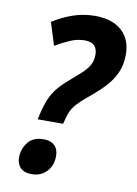

<svg xmlns="http://www.w3.org/2000/svg" viewBox="-84 -779 602 846"><g transform="rotate(10 217.5 -356.5)"><path d="M102.1 -231.4Q111.8 -279.3 124 -312.3Q136.2 -345.2 156.5 -371.6Q176.8 -397.9 209 -424.8Q238.3 -450.2 259.3 -469.2Q280.3 -488.3 291.7 -508.3Q303.2 -528.3 303.2 -555.7Q303.2 -582 289.6 -595.9Q275.9 -609.9 246.1 -609.9Q213.9 -609.9 182.1 -596.2Q150.4 -582.5 116.7 -563L85 -664.1Q127 -691.4 174.3 -707.8Q221.7 -724.1 272.9 -724.1Q350.1 -724.1 392.6 -685.5Q435.1 -647 435.1 -579.1Q435.1 -530.8 417.2 -493.7Q399.4 -456.5 369.1 -425.8Q338.9 -395 301.8 -365.2Q272.5 -340.8 256.3 -322.8Q240.2 -304.7 231.7 -284.4Q223.1 -264.2 215.8 -231.4ZM118.7 11.2Q83 11.2 66.7 -6.3Q50.3 -23.9 50.3 -51.3Q50.3 -88.9 73.2 -119.1Q96.2 -149.4 145.5 -149.4Q175.3 -149.4 192.6 -132.8Q210 -116.2 210 -85.9Q210 -43 184.1 -15.9Q158.2 11.2 118.7 11.2Z"/></g></svg>

Font: Open Sans SemiCondensed
Style: Bold Italic
Weight: 700
Width: 4
Italic angle: -12°
Designer: Monotype Design Team
Foundry: Monotype Imaging Inc.
Version: Version 3.003